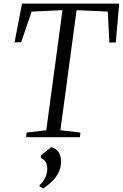

<svg xmlns="http://www.w3.org/2000/svg" viewBox="-20 -763 683 1068"><path d="M125.5 0 128 -25.5 237.5 -38.5 327.5 -706.5 156 -698.5 97.5 -528 61 -527 102.5 -743H643L624 -527L588.5 -526L579.5 -698.5L406 -706.5L316 -38.5L427.5 -25.5L424.5 0ZM200 274V267.5Q214.5 255 224 239.8Q233.5 224.5 238.2 208Q243 191.5 243 175.5Q243 152.5 233 137Q223 121.5 208 116V101.5L265 55.5Q294 63.5 307 84.8Q320 106 319.5 138Q319.5 166.5 307.5 192.8Q295.5 219 273.2 242.2Q251 265.5 220 285Z"/></svg>

Font: Merriweather 96pt Light
Style: Italic
Weight: 300
Italic angle: -7.8°
Version: Version 2.101